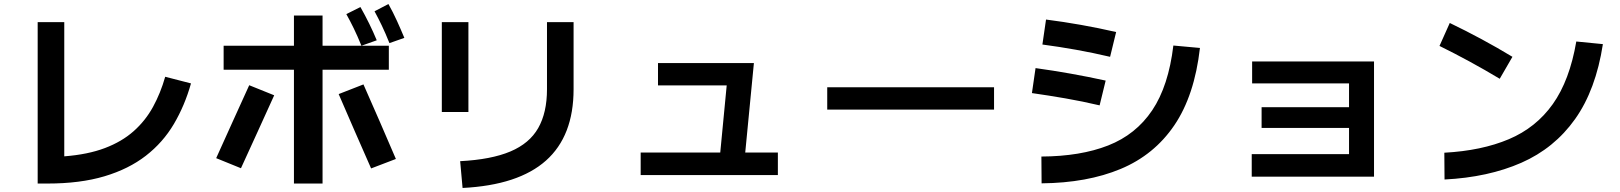

<svg xmlns="http://www.w3.org/2000/svg" viewBox="-20 -869 8040 953"><path d="M800 -488 928 -455Q897 -345 843 -253.5Q789 -162 704 -96Q619 -30 498.5 6Q378 42 216 42H167V-759H299V-93Q416 -102 500.5 -134Q585 -166 643.5 -218Q702 -270 739.5 -338.5Q777 -407 800 -488Z M1913 -655Q1893 -705 1875 -742.5Q1857 -780 1839 -813L1908 -849Q1931 -808 1950.5 -765Q1970 -722 1987 -681ZM1774 -642Q1754 -691 1736 -728Q1718 -765 1699 -799L1769 -834Q1816 -751 1850 -669ZM1439 42V-523H1090V-642H1439V-792H1581V-642H1910V-523H1581V42ZM1822 -33Q1781 -125 1741 -217.5Q1701 -310 1661 -402L1784 -450Q1825 -358 1865 -265.5Q1905 -173 1945 -80ZM1176 -34 1053 -84Q1094 -175 1135 -265.5Q1176 -356 1217 -446L1341 -396Q1300 -305 1258.5 -214.5Q1217 -124 1176 -34Z M2305 -313H2173V-759H2305ZM2276 64 2264 -69Q2418 -77 2513 -117Q2608 -157 2651.5 -233.5Q2695 -310 2695 -426V-759H2827V-426Q2827 -194 2690 -72Q2553 50 2276 64Z M3841 0H3160V-112H3555L3587 -445H3246V-556H3722L3679 -112H3841Z M4914 -436V-325H4086V-436Z M5520 -710 5490 -587Q5405 -607 5321 -622Q5237 -637 5154 -648L5172 -772Q5258 -761 5345.5 -745.5Q5433 -730 5520 -710ZM5150 41 5149 -92Q5343 -93 5480.5 -147Q5618 -201 5699 -321.5Q5780 -442 5804 -643L5936 -631Q5909 -395 5809 -247.5Q5709 -100 5542.5 -30.5Q5376 39 5150 41ZM5468 -469 5438 -346Q5353 -366 5269.5 -380.5Q5186 -395 5102 -407L5120 -531Q5207 -519 5294 -503.5Q5381 -488 5468 -469Z M6193 8V-104H6676V-234H6242V-337H6676V-455H6195V-564H6800V8Z M7487 -587 7424 -478Q7349 -523 7274.5 -563.5Q7200 -604 7125 -641L7176 -755Q7255 -717 7333 -675Q7411 -633 7487 -587ZM7150 22 7149 -111Q7334 -121 7469 -178Q7604 -235 7687.5 -352.5Q7771 -470 7804 -663L7936 -650Q7901 -423 7798 -278Q7695 -133 7531 -61Q7367 11 7150 22Z"/></svg>

Font: Murecho SemiBold
Style: Regular
Weight: 600
Designer: Neil Summerour
Foundry: Positype
Version: Version 1.010; ttfautohint (v1.8.3)